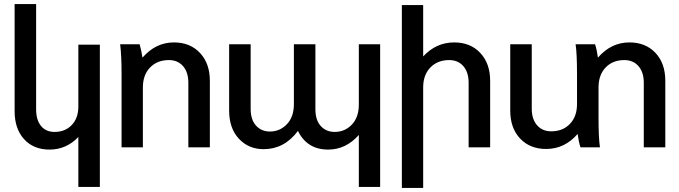

<svg xmlns="http://www.w3.org/2000/svg" viewBox="-20 -726 3346 946"><path d="M472 195H366V-51Q307 11 224 11Q145 11 98.5 -40.5Q52 -92 52 -178V-706H158V-187Q158 -135 182 -105.5Q206 -76 249 -76Q301 -76 333.5 -110Q366 -144 366 -201V-506H472Z M668 -508Q678 -471 682 -442Q747 -517 837 -517Q917 -517 965.5 -465Q1014 -413 1014 -328V0H908V-318Q908 -370 882 -400Q856 -430 812 -430Q755 -430 719.5 -393.5Q684 -357 684 -295V0H579V-360Q579 -453 572 -508Z M1748 -61Q1684 11 1597 11Q1493 11 1448 -81Q1381 9 1279 9Q1205 9 1157 -42.5Q1109 -94 1109 -181V-508H1215V-190Q1215 -136 1241.5 -107Q1268 -78 1310 -78Q1359 -78 1393.5 -114Q1428 -150 1428 -213V-508H1534V-188Q1534 -134 1560.5 -105Q1587 -76 1629 -76Q1679 -76 1713.5 -112Q1748 -148 1748 -211V-508H1853V195H1748Z M2065 -448Q2129 -517 2218 -517Q2298 -517 2346.5 -465Q2395 -413 2395 -328V0H2289V-318Q2289 -370 2263 -400Q2237 -430 2193 -430Q2136 -430 2100.5 -393.5Q2065 -357 2065 -295V200H1960V-701H2065Z M2823 -360Q2823 -462 2816 -508H2912Q2921 -480 2926 -442Q2991 -517 3081 -517Q3161 -517 3209.5 -465.5Q3258 -414 3258 -328V0H3152V-318Q3152 -370 3126 -400Q3100 -430 3056 -430Q2999 -430 2964 -393.5Q2929 -357 2929 -295V-148Q2929 -46 2936 0H2840Q2831 -28 2826 -66Q2762 8 2671 8Q2591 8 2542.5 -43.5Q2494 -95 2494 -181V-508H2600V-190Q2600 -139 2626 -109Q2652 -79 2696 -79Q2753 -79 2788 -115.5Q2823 -152 2823 -213Z"/></svg>

Font: LT Superior Semi-bold
Style: Regular
Weight: 600
Designer: Daniel Lyons
Foundry: LyonsType
Version: Version 1.0